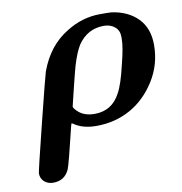

<svg xmlns="http://www.w3.org/2000/svg" viewBox="-76 -522 764 805"><g transform="rotate(-10 306.0 -120.0)"><path d="M258 -408Q326 -451 403 -451Q443 -451 452 -450Q521 -440 562 -398Q603 -356 603 -285Q603 -202 560 -133.5Q517 -65 453 -29Q387 8 307 8Q249 8 213 -17Q207 -21 206.5 -21Q206 -21 205 -20Q203 -18 193 25Q183 68 171 114Q159 160 155 168Q135 211 87 211Q64 211 49 197.5Q34 184 34 162Q34 154 82.5 -41Q131 -236 137 -254Q175 -358 258 -408ZM474 -343Q474 -369 455.5 -384.5Q437 -400 409 -400Q340 -400 299 -341Q281 -313 264 -257Q261 -248 241.5 -169.5Q222 -91 222 -89Q222 -83 236 -69Q262 -43 308 -43Q382 -43 417 -110Q437 -145 456 -228Q474 -298 474 -332Z"/></g></svg>

Font: KaTeX_Math
Style: Bold Italic
Weight: 700
Version: Version 3699957226